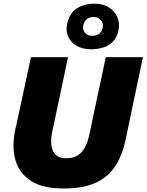

<svg xmlns="http://www.w3.org/2000/svg" viewBox="-20 -1030 812 1064"><path d="M330.5 14.5Q215.5 14.5 150.5 -28.2Q85.5 -71 65.2 -144.2Q45 -217.5 64 -308Q69.5 -334 79.5 -379.2Q89.5 -424.5 100 -473.5Q115 -544 126.8 -599Q138.5 -654 151.5 -713H357Q344.5 -654.5 333 -599.5Q321.5 -544.5 306.5 -474.5L269.5 -300Q255.5 -235.5 273.5 -194.2Q291.5 -153 346 -153Q402.5 -153 432 -186.8Q461.5 -220.5 474.5 -280.5L515 -473Q530 -542.5 542 -598.5Q554 -654.5 566 -713H772Q760 -655 748.2 -599.5Q736.5 -544 721.5 -473.5Q712.5 -431 703.5 -387Q694.5 -343 686.8 -306.8Q679 -270.5 675 -250.5Q658.5 -173 621.2 -113Q584 -53 514.5 -19.2Q445 14.5 330.5 14.5ZM484.5 -757Q439 -757 406 -775.5Q373 -794 358.2 -826.5Q343.5 -859 352.5 -901Q366 -957.5 405.8 -983.5Q445.5 -1009.5 505.5 -1009.5Q551.5 -1009.5 583.5 -989Q615.5 -968.5 630 -935.5Q644.5 -902.5 637 -864Q629 -822.5 606 -799.2Q583 -776 551.2 -766.5Q519.5 -757 484.5 -757ZM490 -831.5Q540 -831.5 549.5 -877.5Q554 -899.5 539.5 -917.8Q525 -936 500.5 -936Q475.5 -936 460.8 -923.8Q446 -911.5 442 -891Q436.5 -866 450.8 -848.8Q465 -831.5 490 -831.5Z"/></svg>

Font: Commissioner ExtraBold
Style: Italic
Weight: 800
Italic angle: -12°
Designer: Kostas Bartsokas
Foundry: Kostas Bartsokas
Version: Version 1.000; ttfautohint (v1.8.3)